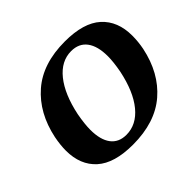

<svg xmlns="http://www.w3.org/2000/svg" viewBox="-164 -920 1140 1140"><g transform="rotate(-45 406.0 -350.0)"><path d="M50 -247Q50 -293 61 -350Q96 -517 207 -613.5Q318 -710 504 -710Q661 -710 736.5 -641.5Q812 -573 812 -451Q812 -401 802 -350Q767 -182 655.5 -86Q544 10 357 10Q201 10 125.5 -58Q50 -126 50 -247ZM610 -350Q623 -420 623 -467Q623 -552 589 -597.5Q555 -643 490 -643Q406 -643 344 -566Q282 -489 253 -350Q240 -279 240 -232Q240 -148 273.5 -103.5Q307 -59 371 -59Q456 -59 518.5 -135Q581 -211 610 -350Z"/></g></svg>

Font: Taviraj ExtraBold
Style: Italic
Weight: 800
Italic angle: -12°
Designer: Katatrad Team
Foundry: CadsonDemak
Version: Version 1.001